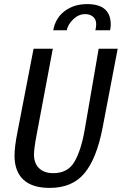

<svg xmlns="http://www.w3.org/2000/svg" viewBox="-20 -898 595 938"><path d="M223 20Q137 20 94 -20.5Q51 -61 51 -137Q51 -181 65 -251L144 -660H238L159 -240Q146 -172 146 -143Q146 -100 171 -76Q196 -52 240 -52Q312 -52 344.5 -109Q377 -166 394 -265L462 -660H555L481 -273Q452 -123 392.5 -51.5Q333 20 223 20ZM450 -779Q450 -803 435 -816Q420 -829 396 -829Q364 -829 338 -804Q312 -779 306 -750H240Q251 -810 296 -844Q341 -878 406 -878Q521 -878 521 -778Q521 -765 518 -750H446Q450 -769 450 -779Z"/></svg>

Font: Sansita Light Italic
Style: Regular
Weight: 300
Italic angle: -11°
Designer: Pablo Cosgaya
Foundry: Omnibus-Type
Version: Version 1.006